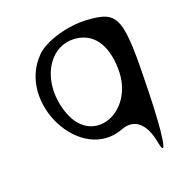

<svg xmlns="http://www.w3.org/2000/svg" viewBox="-146 -780 1049 1098"><g transform="rotate(-20 378.5 -231.0)"><path d="M185 -556C-38 -333 194 115 476 7C560 -25 622 26 644 150C664 258 686 128 693 -146C705 -596 690 -637 499 -649C384 -656 244 -615 185 -556ZM210 -185C129 -397 245 -603 424 -568C520 -549 574 -459 574 -318C574 -62 296 40 210 -185Z"/></g></svg>

Font: Venom Sans
Style: Regular
Weight: 400
Version: Version 1.001